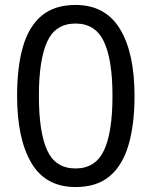

<svg xmlns="http://www.w3.org/2000/svg" viewBox="-20 -745 612 775"><path d="M523 -358Q523 -243 499 -160.5Q475 -78 423 -34Q371 10 285 10Q164 10 106.5 -87.5Q49 -185 49 -358Q49 -474 72.5 -556Q96 -638 148 -681.5Q200 -725 285 -725Q405 -725 464 -628.5Q523 -532 523 -358ZM137 -358Q137 -211 170.5 -138Q204 -65 285 -65Q365 -65 399.5 -137.5Q434 -210 434 -358Q434 -504 399.5 -577Q365 -650 285 -650Q204 -650 170.5 -577Q137 -504 137 -358Z"/></svg>

Font: Noto Music
Style: Regular
Weight: 400
Designer: Monotype Design Team, Benjamin Yang
Foundry: Monotype Imaging Inc.
Version: Version 2.002; ttfautohint (v1.8.4.7-5d5b)